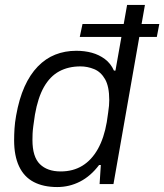

<svg xmlns="http://www.w3.org/2000/svg" viewBox="-20 -743 663 775"><path d="M211 12Q155 12 116 -8.5Q77 -29 57 -71.5Q37 -114 37 -177Q37 -199 38.5 -223.5Q40 -248 45 -276Q57 -344 79 -393Q101 -442 132.5 -474.5Q164 -507 203 -522.5Q242 -538 288 -538Q322 -538 351 -530Q380 -522 403.5 -504.5Q427 -487 440 -458H446L493 -723H565L438 0H382L387 -77H380Q346 -32 303 -10Q260 12 211 12ZM225 -51Q275 -51 312.5 -74Q350 -97 375 -141.5Q400 -186 411 -250Q414 -272 416.5 -288Q419 -304 420 -316.5Q421 -329 421 -339Q421 -394 404 -423.5Q387 -453 360 -464Q333 -475 305 -475Q256 -475 219 -455Q182 -435 157.5 -392Q133 -349 121 -280Q117 -253 114.5 -234.5Q112 -216 111.5 -203Q111 -190 111 -178Q111 -110 141 -80.5Q171 -51 225 -51ZM302 -594 313 -646H623L613 -594Z"/></svg>

Font: Archivo SemiBold Light
Style: Italic
Weight: 300
Italic angle: -10°
Version: Version 2.001